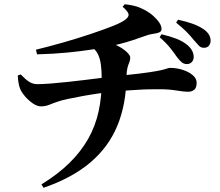

<svg xmlns="http://www.w3.org/2000/svg" viewBox="-20 -821 1040 908"><path d="M864 -518Q850 -518 840 -526Q830 -534 817 -551Q804 -570 785.5 -593.5Q767 -617 735 -645L744 -659Q782 -650 813.5 -638Q845 -626 866 -608Q896 -583 896 -551Q896 -537 887 -527.5Q878 -518 864 -518ZM176 51Q254 3 308 -50Q362 -103 396.5 -163.5Q431 -224 446.5 -295Q462 -366 461 -449Q461 -487 457 -516Q453 -545 442.5 -566Q432 -587 411 -600L490 -623Q520 -614 544.5 -600Q569 -586 582.5 -572Q596 -558 596 -549Q596 -536 591.5 -526Q587 -516 583 -501.5Q579 -487 578 -458Q577 -328 535 -226.5Q493 -125 406.5 -52Q320 21 186 67ZM173 -318Q156 -318 136 -331.5Q116 -345 99.5 -364Q83 -383 76 -399Q66 -423 64 -464L78 -469Q102 -444 119 -433.5Q136 -423 157 -423Q182 -423 220 -426Q258 -429 300 -433.5Q342 -438 382.5 -443Q423 -448 455 -452Q487 -456 504 -458Q546 -463 580.5 -466.5Q615 -470 643 -473.5Q671 -477 691 -480Q723 -485 741 -489Q759 -493 768.5 -496.5Q778 -500 784 -500Q814 -500 843 -491Q872 -482 891 -466Q910 -450 910 -430Q910 -406 898.5 -396.5Q887 -387 869 -387Q851 -387 814.5 -393Q778 -399 735 -399Q709 -399 682 -398.5Q655 -398 627 -396Q599 -394 571.5 -392.5Q544 -391 517 -388Q488 -385 449.5 -379.5Q411 -374 372 -367Q333 -360 300.5 -353Q268 -346 252 -340Q231 -333 213 -325.5Q195 -318 173 -318ZM150 -586Q212 -601 278.5 -620Q345 -639 406.5 -659.5Q468 -680 513.5 -698Q559 -716 575 -730Q590 -742 588 -754Q586 -766 560 -789L570 -801Q614 -796 639.5 -785.5Q665 -775 687 -760Q706 -747 725 -725Q744 -703 744 -684Q744 -672 732.5 -667.5Q721 -663 705 -661Q689 -659 675 -654Q639 -641 608 -631Q577 -621 548 -613.5Q519 -606 484 -599Q460 -594 412.5 -586.5Q365 -579 299.5 -572.5Q234 -566 155 -564ZM944 -595Q930 -595 921 -604.5Q912 -614 897 -631Q883 -649 864 -668.5Q845 -688 813 -714L822 -728Q861 -719 888.5 -709.5Q916 -700 938 -686Q976 -662 976 -629Q976 -616 968.5 -605.5Q961 -595 944 -595Z"/></svg>

Font: Noto Serif TC
Style: Bold
Weight: 700
Designer: Ryoko NISHIZUKA 西塚涼子 (kana & ideographs); Frank Grießhammer (Latin, Greek & Cyrillic); Wenlong ZHANG 张文龙 (bopomofo); San
Foundry: Adobe
Version: Version 2.002-H1;hotconv 1.1.0;makeotfexe 2.6.0